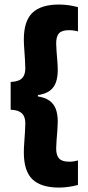

<svg xmlns="http://www.w3.org/2000/svg" viewBox="-20 -698 388 846"><path d="M323.5 -666.5V-559.5Q315.5 -562 305 -563.5Q294.5 -565 283 -565Q253 -565 240.2 -551.5Q227.5 -538 227.5 -507Q227.5 -494.5 229.2 -472Q231 -449.5 232.8 -426.8Q234.5 -404 234.5 -389Q234.5 -358.5 226.5 -335.5Q218.5 -312.5 199.5 -298.2Q180.5 -284 147 -279V-270L141 -274Q177 -269.5 197.5 -254.8Q218 -240 226.2 -216.8Q234.5 -193.5 234.5 -162Q234.5 -147.5 232.8 -124.5Q231 -101.5 229.2 -79.2Q227.5 -57 227.5 -43.5Q227.5 -13 240.8 0.8Q254 14.5 284.5 14.5Q296 14.5 306 12.8Q316 11 323.5 9V117Q305 122 283.5 125.2Q262 128.5 240 128.5Q161 128.5 123 92.2Q85 56 85 -27Q85 -43.5 86.8 -67.8Q88.5 -92 90 -116Q91.5 -140 91.5 -154Q91.5 -173.5 85.2 -186.5Q79 -199.5 65 -206.5Q51 -213.5 27 -214.5V-337Q51 -338 65 -344.8Q79 -351.5 85.2 -364.8Q91.5 -378 91.5 -397.5Q91.5 -412 90 -435.5Q88.5 -459 86.8 -483.5Q85 -508 85 -523.5Q85 -605.5 123 -641.8Q161 -678 240 -678Q262 -678 283.8 -674.8Q305.5 -671.5 323.5 -666.5Z"/></svg>

Font: Anek Telugu
Style: Bold
Weight: 700
Designer: Omkar Bhoir (Telugu), Yesha Goshar (Latin)
Foundry: Ek Type
Version: Version 1.003